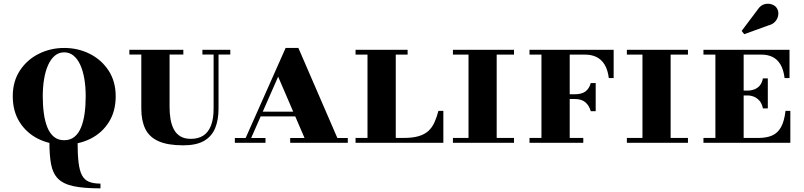

<svg xmlns="http://www.w3.org/2000/svg" viewBox="-20 -783 4410 1053"><path d="M332 10Q252 10 188.2 -22.2Q124.5 -54.5 87.2 -114Q50 -173.5 50 -255Q50 -336.5 89 -396Q128 -455.5 192.5 -487.8Q257 -520 332 -520Q408 -520 472.2 -487.8Q536.5 -455.5 575.5 -396Q614.5 -336.5 614.5 -255Q614.5 -173.5 577.5 -114Q540.5 -54.5 476.5 -22.2Q412.5 10 332 10ZM531 250Q438 250 382 237.8Q326 225.5 297.8 196.5Q269.5 167.5 260.2 118.2Q251 69 251 -5Q280.5 -0.5 305 1Q329.5 2.5 353.5 1Q377.5 -0.5 405.5 -5Q405.5 63 410.8 107.5Q416 152 429.2 177.5Q442.5 203 467.2 213.5Q492 224 531 224ZM332 -14Q365.5 -14 388.2 -32.5Q411 -51 424.5 -84Q438 -117 444 -160.8Q450 -204.5 450 -255Q450 -305.5 442.8 -349.2Q435.5 -393 420.8 -426Q406 -459 383.8 -477.5Q361.5 -496 332 -496Q302.5 -496 280.5 -477.5Q258.5 -459 243.8 -426Q229 -393 221.8 -349.2Q214.5 -305.5 214.5 -255Q214.5 -204.5 220.5 -160.8Q226.5 -117 240 -84Q253.5 -51 276 -32.5Q298.5 -14 332 -14Z M985 14Q900 14 849.5 -8.5Q799 -31 777 -76Q755 -121 755 -187.5V-510H910V-195.5Q910 -161 915.2 -129.8Q920.5 -98.5 933.2 -74Q946 -49.5 968.8 -35.5Q991.5 -21.5 1027 -21.5Q1067 -21.5 1094.8 -39.2Q1122.5 -57 1137 -94Q1151.5 -131 1151.5 -187.5V-510H1178.5V-187.5Q1178.5 -125 1159.8 -79.8Q1141 -34.5 1098.8 -10.2Q1056.5 14 985 14ZM689.5 -484V-510H985.5V-484ZM1090 -484V-510H1243V-484Z M1315.5 0 1546.5 -520H1616.5L1841.5 0H1661.5L1505.5 -362.5L1346 0ZM1268 0V-26H1436V0ZM1403 -144.5V-170.5H1708.5V-144.5ZM1571.5 0V-26H1887.5V0Z M1930 0V-26.5H1995.5V-483.5H1930V-510H2215.5V-483.5H2150.5V-26.5H2193Q2242.5 -26.5 2275.2 -36Q2308 -45.5 2328.8 -64.2Q2349.5 -83 2362.2 -110.8Q2375 -138.5 2384.5 -175H2411.5V0Z M2549.5 0V-510H2704V0ZM2464 0V-26.5H2799V0ZM2464 -483.5V-510H2799V-483.5Z M3220 -173Q3211 -204.5 3190.2 -222.2Q3169.5 -240 3132 -240H3076.5V-266H3132Q3169.5 -266 3190.2 -281Q3211 -296 3220 -327.5H3247V-173ZM3345.5 -510V-355H3319Q3313 -401 3295.5 -429.2Q3278 -457.5 3251 -470.5Q3224 -483.5 3189 -483.5H3104.5V-26.5H3179V0H2884V-26.5H2949.5V-483.5H2884V-510Z M3503.5 0V-510H3658V0ZM3418 0V-26.5H3753V0ZM3418 -483.5V-510H3753V-483.5Z M4164 -188.5Q4159 -214.5 4145.8 -230Q4132.5 -245.5 4115.2 -252.5Q4098 -259.5 4080.5 -259.5H4025.5V-286H4080.5Q4098 -286 4115.2 -292Q4132.5 -298 4145.8 -312.5Q4159 -327 4164 -353H4191V-188.5ZM4288 -175H4314.5V0H3838V-26.5H3903.5V-483.5H3838V-510H4310V-355H4283Q4277 -402.5 4259.5 -430.8Q4242 -459 4215.8 -471.2Q4189.5 -483.5 4156 -483.5H4058.5V-26.5H4140.5Q4184 -26.5 4214.5 -39.8Q4245 -53 4263.2 -85.5Q4281.5 -118 4288 -175ZM4061.5 -595.5 4047.5 -613.5 4135.5 -730.5Q4151 -754 4172 -759.8Q4193 -765.5 4212 -759.2Q4231 -753 4240 -739Q4250.5 -723 4248.5 -703Q4246.5 -683 4233 -666.5Q4219.5 -650 4195.5 -644Z"/></svg>

Font: Bodoni Moda SC 9pt
Style: Bold
Weight: 700
Designer: Owen Earl
Foundry: indestructible type
Version: Version 2.005